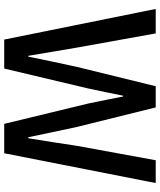

<svg xmlns="http://www.w3.org/2000/svg" viewBox="58 -836 777 934"><g transform="rotate(90 447.0 -368.5)"><path d="M172 0 23 -737H142L211 -354Q221 -295 231 -236Q241 -177 251 -117H255Q267 -177 279.5 -236Q292 -295 305 -354L399 -737H502L597 -354Q610 -296 622 -236.5Q634 -177 647 -117H652Q662 -177 671 -236Q680 -295 689 -354L759 -737H870L725 0H582L483 -409Q474 -453 465.5 -494.5Q457 -536 449 -578H445Q437 -536 428 -494.5Q419 -453 410 -409L313 0Z"/></g></svg>

Font: Noto Sans SC Thin Medium
Style: Regular
Weight: 500
Version: Version 2.004-H2;hotconv 1.0.118;makeotfexe 2.5.65603